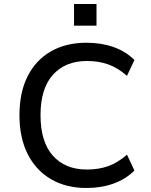

<svg xmlns="http://www.w3.org/2000/svg" viewBox="-20 -927 754 957"><path d="M411 10Q309 10 234 -34Q159 -78 118 -159Q77 -240 77 -353Q77 -466 117.5 -546.5Q158 -627 233 -670.5Q308 -714 411 -714Q485 -714 546 -692.5Q607 -671 650 -628L613 -549Q567 -589 519.5 -606Q472 -623 413 -623Q306 -623 244 -554.5Q182 -486 182 -353Q182 -220 243.5 -151Q305 -82 413 -82Q472 -82 519.5 -99Q567 -116 613 -156L650 -77Q607 -34 546 -12Q485 10 411 10ZM349 -799V-907H461V-799Z"/></svg>

Font: Nunito Sans 7pt Medium
Style: Regular
Weight: 500
Designer: Vernon Adams
Foundry: Vernon Adams
Version: Version 3.101;gftools[0.9.27]